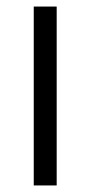

<svg xmlns="http://www.w3.org/2000/svg" viewBox="-20 -566 276 586"><path d="M153 0H83V-546H153Z"/></svg>

Font: Ulagadi Sans Light
Style: Regular
Weight: 300
Designer: Ninad Kale (Devanagari), Jonny Pinhorn (Latin)
Foundry: Indian Type Foundry
Version: Version 3.01;March 29, 2020;FontCreator 12.0.0.2522 64-bit; 